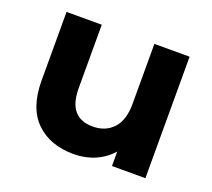

<svg xmlns="http://www.w3.org/2000/svg" viewBox="-98 -665 884 799"><g transform="rotate(20 343.5 -265.0)"><path d="M614 -538V0H466V-64Q435 -29 392 -10.5Q349 8 299 8Q193 8 131 -53Q69 -114 69 -234V-538H225V-257Q225 -127 334 -127Q390 -127 424 -163.5Q458 -200 458 -272V-538Z"/></g></svg>

Font: Montserrat-Bold
Style: Bold
Weight: 700
Version: Version 7.200